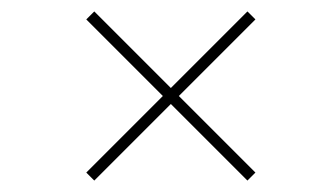

<svg xmlns="http://www.w3.org/2000/svg" viewBox="-20 -488 573 336"><path d="M427 -454 293 -320 427 -186 413 -172 279 -306 145 -172 131 -186 265 -320 131 -454 145 -468 279 -334 413 -468Z"/></svg>

Font: TypoPRO Montserrat
Style: Italic
Weight: 250
Italic angle: -11.3°
Designer: Julieta Ulanovsky
Foundry: Julieta Ulanovsky
Version: Version 6.001